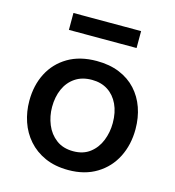

<svg xmlns="http://www.w3.org/2000/svg" viewBox="-106 -786 810 888"><g transform="rotate(15 299.0 -342.0)"><path d="M301 12Q237 12 189 -9.5Q141 -31 108.8 -67.8Q76.5 -104.5 60.5 -151.8Q44.5 -199 44.5 -251Q44.5 -325.5 74.5 -383.8Q104.5 -442 161.5 -475.8Q218.5 -509.5 299 -509.5Q360.5 -509.5 408 -490Q455.5 -470.5 487.8 -435.2Q520 -400 536.5 -353Q553 -306 553 -251Q553 -176.5 523 -117Q493 -57.5 436.2 -22.8Q379.5 12 301 12ZM300.5 -78Q348.5 -78 380.5 -102.8Q412.5 -127.5 428.2 -167Q444 -206.5 444 -251Q444 -302.5 426.2 -340.2Q408.5 -378 376.2 -398.8Q344 -419.5 300 -419.5Q252.5 -419.5 219.8 -397.2Q187 -375 170.2 -336.8Q153.5 -298.5 153.5 -251Q153.5 -206.5 169.8 -167Q186 -127.5 218.8 -102.8Q251.5 -78 300.5 -78ZM136.5 -615V-696Q173 -696 213.8 -696Q254.5 -696 298.5 -696Q343 -696 383.5 -696Q424 -696 460.5 -696V-615Q424 -615 383.5 -615Q343 -615 298.5 -615Q254.5 -615 213.8 -615Q173 -615 136.5 -615Z"/></g></svg>

Font: Commissioner Thin Medium
Style: Regular
Weight: 500
Version: Version 1.000